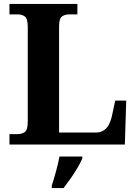

<svg xmlns="http://www.w3.org/2000/svg" viewBox="-20 -734 694 975"><path d="M28 0V-53H70Q92 -53 106.5 -64Q121 -75 121 -118V-596Q121 -639 106.5 -650Q92 -661 70 -661H28V-714H373V-661H331Q310 -661 295 -650.5Q280 -640 280 -600V-61H466Q489 -61 505.5 -71Q522 -81 532.5 -100.5Q543 -120 549 -148L565 -223H621L614 0ZM243 208Q253 178 264.5 136Q276 94 282 61H398V71Q389 92 373 119Q357 146 338.5 172.5Q320 199 303 221H243Z"/></svg>

Font: Noto Serif NP Hmong
Style: Regular
Weight: 400
Designer: Dalton Maag Ltd
Foundry: Dalton Maag Ltd
Version: Version 1.001